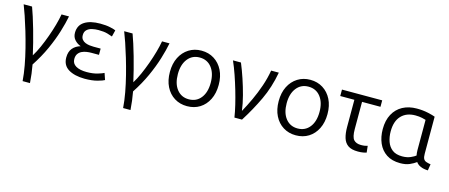

<svg xmlns="http://www.w3.org/2000/svg" viewBox="-46 -1078 4235 1812"><g transform="rotate(15 2071.0 -172.5)"><path d="M196 185Q191 115 176.5 36Q162 -43 141.5 -124Q121 -205 98.5 -280Q76 -355 55 -416.5Q34 -478 18 -518H100Q114 -481 131 -427.5Q148 -374 165.5 -313Q183 -252 198.5 -190.5Q214 -129 226 -75Q253 -118 278 -174.5Q303 -231 325 -292Q347 -353 363.5 -412Q380 -471 388 -518H461Q448 -450 421.5 -363.5Q395 -277 352 -182Q309 -87 246 9Q254 52 259.5 96Q265 140 268 185Z M754 12Q654 11 595 -25.5Q536 -62 536 -138Q536 -194 564 -227.5Q592 -261 640 -275Q606 -287 580.5 -314.5Q555 -342 555 -384Q555 -456 610.5 -492.5Q666 -529 765 -529Q822 -529 862.5 -520Q903 -511 917 -504L901 -440Q887 -446 852.5 -456Q818 -466 764 -466Q731 -466 701 -459Q671 -452 651.5 -433.5Q632 -415 632 -382Q632 -355 645 -339Q658 -323 678 -315Q698 -307 719.5 -304.5Q741 -302 758 -302H828V-241H753Q732 -241 708 -237.5Q684 -234 662.5 -224Q641 -214 627 -194.5Q613 -175 613 -143Q613 -99 651.5 -76.5Q690 -54 757 -54Q818 -54 864 -68Q910 -82 923 -90L945 -26Q929 -16 878 -2Q827 12 754 12Z M1178 185Q1173 115 1158.5 36Q1144 -43 1123.5 -124Q1103 -205 1080.5 -280Q1058 -355 1037 -416.5Q1016 -478 1000 -518H1082Q1096 -481 1113 -427.5Q1130 -374 1147.5 -313Q1165 -252 1180.5 -190.5Q1196 -129 1208 -75Q1235 -118 1260 -174.5Q1285 -231 1307 -292Q1329 -353 1345.5 -412Q1362 -471 1370 -518H1443Q1430 -450 1403.5 -363.5Q1377 -277 1334 -182Q1291 -87 1228 9Q1236 52 1241.5 96Q1247 140 1250 185Z M1754 12Q1685 12 1631 -21.5Q1577 -55 1546.5 -116Q1516 -177 1516 -259Q1516 -341 1546.5 -401.5Q1577 -462 1631 -496Q1685 -530 1754 -530Q1824 -530 1878 -496Q1932 -462 1962.5 -401.5Q1993 -341 1993 -259Q1993 -177 1962.5 -116Q1932 -55 1878.5 -21.5Q1825 12 1754 12ZM1754 -55Q1828 -55 1871.5 -110Q1915 -165 1915 -259Q1915 -352 1871.5 -407.5Q1828 -463 1754 -463Q1681 -463 1637.5 -407.5Q1594 -352 1594 -259Q1594 -165 1637.5 -110Q1681 -55 1754 -55Z M2216 0Q2208 -53 2192.5 -118Q2177 -183 2156.5 -253Q2136 -323 2112.5 -391Q2089 -459 2063 -518H2141Q2168 -453 2193.5 -377Q2219 -301 2239 -224.5Q2259 -148 2268 -79Q2303 -142 2336.5 -214Q2370 -286 2396.5 -363.5Q2423 -441 2436 -518H2511Q2484 -369 2425 -244.5Q2366 -120 2290 0Z M2817 12Q2748 12 2694 -21.5Q2640 -55 2609.5 -116Q2579 -177 2579 -259Q2579 -341 2609.5 -401.5Q2640 -462 2694 -496Q2748 -530 2817 -530Q2887 -530 2941 -496Q2995 -462 3025.5 -401.5Q3056 -341 3056 -259Q3056 -177 3025.5 -116Q2995 -55 2941.5 -21.5Q2888 12 2817 12ZM2817 -55Q2891 -55 2934.5 -110Q2978 -165 2978 -259Q2978 -352 2934.5 -407.5Q2891 -463 2817 -463Q2744 -463 2700.5 -407.5Q2657 -352 2657 -259Q2657 -165 2700.5 -110Q2744 -55 2817 -55Z M3424 8Q3361 8 3327 -15.5Q3293 -39 3279.5 -83.5Q3266 -128 3266 -190V-455H3128V-518H3521V-455H3341V-190Q3341 -111 3365 -85Q3389 -59 3436 -59Q3458 -59 3472.5 -61.5Q3487 -64 3500 -68L3507 -4Q3497 0 3475 4Q3453 8 3424 8Z M3837 11Q3756 11 3702.5 -24.5Q3649 -60 3622.5 -121Q3596 -182 3596 -258Q3596 -343 3628.5 -403.5Q3661 -464 3720 -496Q3779 -528 3858 -528Q3917 -528 3967 -517Q4017 -506 4039 -497V-135Q4039 -102 4047.5 -86Q4056 -70 4074 -63.5Q4092 -57 4118 -53L4108 9Q4024 6 3991 -41Q3966 -22 3928.5 -5.5Q3891 11 3837 11ZM3839 -56Q3886 -56 3920.5 -71.5Q3955 -87 3969 -99Q3967 -110 3965.5 -122.5Q3964 -135 3964 -149V-446Q3957 -449 3927.5 -455.5Q3898 -462 3862 -462Q3774 -462 3724 -409Q3674 -356 3674 -257Q3674 -203 3690 -157Q3706 -111 3742 -83.5Q3778 -56 3839 -56Z"/></g></svg>

Font: Ubuntu Sans
Style: Regular
Weight: 400
Designer: Dalton Maag Ltd
Foundry: Dalton Maag Ltd
Version: Version 1.006; ttfautohint (v1.8.4.7-5d5b)